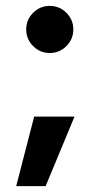

<svg xmlns="http://www.w3.org/2000/svg" viewBox="-20 -518 345 652"><path d="M149 -338Q116 -338 92.5 -361.5Q69 -385 69 -418Q69 -451 92.5 -474.5Q116 -498 149 -498Q182 -498 205.5 -474.5Q229 -451 229 -418Q229 -385 205.5 -361.5Q182 -338 149 -338ZM35 114 96 -122H233L135 114Z"/></svg>

Font: Figtree
Style: Bold
Weight: 700
Designer: Erik Kennedy
Foundry: Erik Kennedy
Version: Version 2.001;gftools[0.9.30]